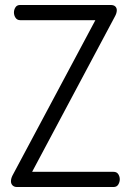

<svg xmlns="http://www.w3.org/2000/svg" viewBox="-20 -751 524 771"><path d="M109 -61H436Q449 -61 455 -51.5Q461 -42 461 -31Q461 -20 455 -10Q449 0 436 0H48Q37 0 30.5 -6.5Q24 -13 24 -23Q24 -34 30 -46L363 -670H61Q49 -670 42.5 -679.5Q36 -689 36 -701Q36 -712 42 -721.5Q48 -731 61 -731H424Q437 -731 443 -725Q449 -719 449 -710Q449 -698 441 -684Z"/></svg>

Font: AkaAcidDosis
Style: Regular
Weight: 400
Designer: Edgar Tolentino, Pablo Impallari, Igino Marini, Aka-Acid
Foundry: Edgar Tolentino, Pablo Impallari, Igino Marini, Cyberella
Version: Version 1.007